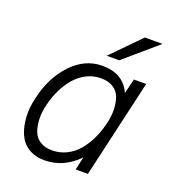

<svg xmlns="http://www.w3.org/2000/svg" viewBox="-129 -788 807 897"><g transform="rotate(20 274.5 -340.0)"><path d="M525.9 -689.9 361.8 -548.8H299.8L438 -689.9ZM439 -414.1 457 -487.8H518.1L405.8 0H345.2L359.4 -64.9Q287.1 9.8 191.9 9.8Q146 9.8 113 -10.7Q80.1 -31.2 64.2 -66.9Q48.3 -102.5 44.9 -149.9Q41.5 -197.3 55.2 -251Q79.1 -357.9 145.3 -428Q211.4 -498 297.9 -498Q402.3 -498 439 -414.1ZM408.2 -251Q418 -288.6 417 -323Q416 -357.4 406.5 -383.5Q397 -409.7 372.8 -425.3Q348.6 -440.9 312 -440.9Q273.9 -440.9 240.5 -424.1Q207 -407.2 182.6 -378.4Q158.2 -349.6 140.9 -313.7Q123.5 -277.8 113.8 -236.8Q104 -199.2 105.2 -164.6Q106.4 -129.9 116.2 -103.5Q126 -77.1 149.9 -61.5Q173.8 -45.9 210 -45.9Q248.5 -45.9 282.2 -62.7Q315.9 -79.6 340.1 -108.6Q364.3 -137.7 381.3 -173.6Q398.4 -209.5 408.2 -251Z"/></g></svg>

Font: HK Grotesk Light Italic
Style: Regular
Weight: 300
Italic angle: -13°
Designer: Alfredo Marco Pradil and Stefan Peev
Foundry: Hanken Design Co.
Version: Version 1.000;PS 001.000;hotconv 1.0.88;makeotf.lib2.5.64775